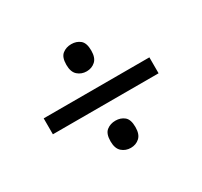

<svg xmlns="http://www.w3.org/2000/svg" viewBox="-105 -722 781 741"><g transform="rotate(-30 286.0 -352.0)"><path d="M285 -462Q262 -462 245.5 -476.5Q229 -491 229 -523Q229 -557 245.5 -570Q262 -583 285 -583Q308 -583 324 -570Q340 -557 340 -523Q340 -491 324 -476.5Q308 -462 285 -462ZM50 -317V-388H521V-317ZM285 -121Q262 -121 245.5 -135.5Q229 -150 229 -182Q229 -216 245.5 -229Q262 -242 285 -242Q308 -242 324 -229Q340 -216 340 -182Q340 -150 324 -135.5Q308 -121 285 -121Z"/></g></svg>

Font: Noto Sans Khojki
Style: Regular
Weight: 400
Designer: Monotype Design Team
Foundry: Monotype Imaging Inc.
Version: Version 2.003; ttfautohint (v1.8.4.7-5d5b)